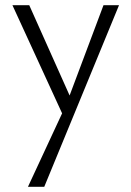

<svg xmlns="http://www.w3.org/2000/svg" viewBox="-20 -433 507 742"><path d="M440 -413 151 289H88L220 5L28 -413H93L249 -64L380 -413Z"/></svg>

Font: Ysabeau Semilight
Style: Regular
Weight: 300
Designer: Christian Thalmann (Catharsis Fonts)
Version: Version 0.003